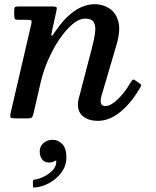

<svg xmlns="http://www.w3.org/2000/svg" viewBox="-20 -550 724 892"><path d="M64.5 -520H220.5Q238.5 -520 242 -516.5Q245.5 -513 242 -499L222 -408Q217 -384.5 219.8 -383Q222.5 -381.5 239.5 -407.5Q278 -465 324.5 -497.8Q371 -530.5 421 -530.5Q456 -530.5 486.5 -512Q517 -493.5 529.2 -452Q541.5 -410.5 521 -341L451.5 -104.5Q447.5 -89.5 447.5 -80Q447.5 -72 451.8 -64.8Q456 -57.5 469.5 -57.5Q494.5 -57.5 527 -88.5Q559.5 -119.5 584 -162.5Q590.5 -172.5 594.8 -177.8Q599 -183 606.5 -177.5L624.5 -165.5Q632 -160 635 -157Q638 -154 631.5 -143.5Q591.5 -73.5 540.2 -31Q489 11.5 434 11.5Q394 11.5 368 -7.8Q342 -27 342 -64.5Q342 -69.5 343.2 -79.5Q344.5 -89.5 347 -96.5L407 -327Q418 -368 421.8 -398.8Q425.5 -429.5 415.8 -446.5Q406 -463.5 376.5 -463.5Q347 -463.5 315.5 -436.5Q284 -409.5 254.8 -365.8Q225.5 -322 203 -270Q180.5 -218 169 -168L136 -24.5Q133.5 -12.5 129.5 -6.2Q125.5 0 109.5 0H55.5Q33.5 0 29.8 -4Q26 -8 29.5 -25.5L125.5 -439Q128.5 -452.5 124.8 -455.2Q121 -458 104.5 -458H64Q51.5 -458 48.8 -462.5Q46 -467 46 -480V-500Q46 -512.5 49.2 -516.2Q52.5 -520 64.5 -520ZM164.5 153Q164.5 130 182 114.8Q199.5 99.5 225 99.5Q250.5 99.5 269.5 119.5Q288.5 139.5 288.5 181.5Q288.5 218.5 266.8 249.2Q245 280 211.2 299Q177.5 318 142.5 321Q137.5 321.5 135.2 320.8Q133 320 133 314V293Q133 287.5 135.8 286Q138.5 284.5 143 284Q162 281.5 185 270Q208 258.5 224.8 240.8Q241.5 223 241.5 201Q242.5 192.5 232.5 199Q222.5 205 208.5 205Q186.5 205 175.5 190.2Q164.5 175.5 164.5 153Z"/></svg>

Font: Besley* Medium
Style: Italic
Weight: 500
Italic angle: -13°
Designer: Owen Earl
Foundry: indestructible type*
Version: Version 3.000; ttfautohint (v1.8.3)